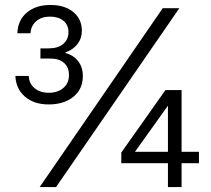

<svg xmlns="http://www.w3.org/2000/svg" viewBox="-20 -754 850 774"><path d="M176 -333Q117 -333 80.5 -364.5Q44 -396 42 -448H96Q97 -417 119.5 -398.5Q142 -380 176 -380Q213 -380 235.5 -399.5Q258 -419 258 -451Q258 -483 238 -500.5Q218 -518 183 -518H143V-559H176Q214 -559 235 -577Q256 -595 256 -624Q256 -654 235.5 -670.5Q215 -687 181 -687Q148 -687 126.5 -669Q105 -651 103 -620H50Q52 -673 88.5 -703.5Q125 -734 183 -734Q241 -734 275.5 -705.5Q310 -677 310 -630Q310 -599 292 -576Q274 -553 244 -543V-540Q276 -532 295 -507.5Q314 -483 314 -447Q314 -395 276 -364Q238 -333 176 -333ZM140 0 636 -721H703L206 0ZM657 0V-96H469V-139L647 -391H712V-142H782V-96H712V0ZM524 -142H657V-328Z"/></svg>

Font: Mona Sans
Style: Regular
Weight: 400
Designer: Deni Anggara
Foundry: GitHub
Version: Version 2.000;Glyphs 3.2.3 (3260)